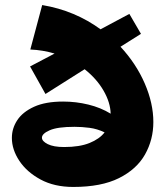

<svg xmlns="http://www.w3.org/2000/svg" viewBox="-20 -730 654 760"><path d="M270 10Q195 10 140.5 -19.5Q86 -49 56.5 -93.5Q27 -138 27 -184Q27 -222 48.5 -254.5Q70 -287 115 -307.5Q160 -328 230 -328Q281 -328 330 -316Q379 -304 418 -280Q417 -324 390 -371Q363 -418 315 -456L160 -358L99 -467L196 -518Q149 -532 100 -534L147 -710Q213 -699 271 -674.5Q329 -650 378 -614L492 -675L538 -596L457 -545Q519 -478 553 -399.5Q587 -321 587 -247Q587 -177 554 -118.5Q521 -60 451 -25Q381 10 270 10ZM146 -185Q146 -171 169 -159.5Q192 -148 234 -148Q295 -148 334.5 -164Q374 -180 394 -206Q365 -220 334.5 -224Q304 -228 275 -228Q208 -228 177 -214.5Q146 -201 146 -185Z"/></svg>

Font: Marhey ExtraBold
Style: Regular
Weight: 800
Designer: Nur Syamsi & Bustanul Arifin
Foundry: Namelatype
Version: Version 1.000; ttfautohint (v1.8.4.7-5d5b)